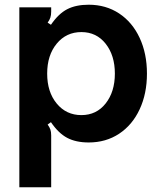

<svg xmlns="http://www.w3.org/2000/svg" viewBox="-20 -592 683 814"><path d="M603 -280Q603 -195 572 -128.5Q541 -62 485 -25Q429 12 356 12Q302 12 265 -7.5Q228 -27 196 -74L182 -64Q190 -53 193.5 -43Q197 -33 197 -18V202H62V-561H197V-543Q197 -528 193.5 -517.5Q190 -507 182 -496L196 -487Q228 -534 265 -553Q302 -572 356 -572Q429 -572 485 -535Q541 -498 572 -431.5Q603 -365 603 -280ZM180 -280Q180 -202 220.5 -153Q261 -104 325 -104Q389 -104 428 -153.5Q467 -203 467 -280Q467 -357 428 -406.5Q389 -456 325 -456Q261 -456 220.5 -407Q180 -358 180 -280Z"/></svg>

Font: Open Sauce Sans
Style: Bold
Weight: 700
Designer: Alfredo Marco Pradil
Foundry: Creative Sauce Fz LLC
Version: Version 1.477